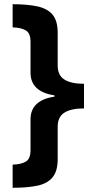

<svg xmlns="http://www.w3.org/2000/svg" viewBox="-20 -734 434 912"><path d="M40 158V48Q79 47 102 34Q125 21 125 -21V-167Q125 -258 239 -275V-281Q125 -298 125 -389V-535Q125 -577 102 -590Q79 -603 40 -604V-714Q111 -714 158.5 -703.5Q206 -693 230 -664Q254 -635 254 -578V-423Q254 -376 286 -356Q318 -336 379 -336V-219Q318 -219 286 -199Q254 -179 254 -132V22Q254 79 229.5 108.5Q205 138 157.5 148Q110 158 40 158Z"/></svg>

Font: Noto Sans Adlam Unjoined
Style: Regular
Weight: 400
Designer: Mark Jamra, Neil Patel
Foundry: JamraPatel LLC
Version: Version 3.001